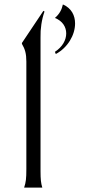

<svg xmlns="http://www.w3.org/2000/svg" viewBox="-20 -847 390 867"><path d="M89 0H171C165 -20 163 -36 163 -76V-678C162 -716 168 -758 181 -795L176 -798L79 -653V-649C93 -625 99 -605 99 -569V-84C99 -40 97 -24 89 0ZM228 -613 232 -603C286 -632 319 -689 319 -741C319 -777 303 -810 264 -827C259 -804 249 -784 228 -766C263 -752 279 -725 279 -696C279 -666 262 -635 228 -613Z"/></svg>

Font: Sinistre
Style: Regular
Weight: 400
Designer: Jules Durand
Foundry: Collletttivo
Version: Version 69.420;Glyphs 3.2 (3217)